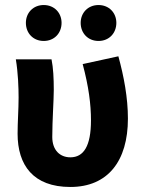

<svg xmlns="http://www.w3.org/2000/svg" viewBox="-20 -732 571 764"><path d="M83 -641C83 -600 112 -569 154 -569C196 -569 225 -600 225 -641C225 -681 196 -712 154 -712C112 -712 83 -681 83 -641ZM301 -641C301 -600 330 -569 372 -569C414 -569 443 -600 443 -641C443 -681 414 -712 372 -712C330 -712 301 -681 301 -641ZM50 -200C50 -75 112 12 260 12C409 12 489 -91 489 -260C489 -343 473 -428 451 -508L309 -477C333 -387 342 -317 342 -253C342 -151 313 -106 260 -106C219 -106 188 -134 188 -187C188 -253 194 -332 194 -374C194 -420 192 -462 185 -496H43C52 -442 54 -383 54 -344C54 -296 50 -247 50 -200Z"/></svg>

Font: Cambridge Sans Bold
Style: Regular
Weight: 700
Version: Version 2.020;PS 002.020;hotconv 1.0.88;makeotf.lib2.5.64775